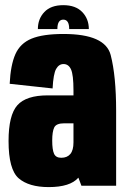

<svg xmlns="http://www.w3.org/2000/svg" viewBox="-20 -738 504 763"><path d="M303.5 0 291.5 -32Q259 5.5 173.5 5.5Q95 5.5 54.5 -29.2Q14 -64 14 -177.5Q14 -280.5 49 -319.8Q84 -359 169.5 -359H272V-378.5Q272 -441 262.2 -462.2Q252.5 -483.5 232.5 -483.5Q214 -483.5 203 -464Q192 -444.5 189 -386.5L18.5 -405Q22 -479.5 41.2 -522.8Q60.5 -566 105.5 -584.5Q150.5 -603 232.5 -603Q398 -603 419.8 -519.5Q441.5 -436 441.5 -297.5V0ZM272 -172V-248H235.5Q203.5 -248 195.5 -231.5Q187.5 -215 187.5 -179.5Q187.5 -143 194.8 -127Q202 -111 223.5 -111Q247 -111 259.5 -126Q272 -141 272 -172ZM231.5 -717.5Q280.5 -717.5 306.8 -690.2Q333 -663 333 -622.5H255Q255 -660 231.5 -660Q208 -660 208 -622.5H130.5Q130.5 -663 156.2 -690.2Q182 -717.5 231.5 -717.5Z"/></svg>

Font: Anybody Condensed ExtraBold
Style: Regular
Weight: 800
Width: 3
Designer: Tyler Finck
Foundry: Etcetera Type Company
Version: Version 1.010; ttfautohint (v1.8.3) -l 8 -r 50 -G 200 -x 14 